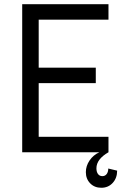

<svg xmlns="http://www.w3.org/2000/svg" viewBox="-20 -720 588 908"><path d="M85 -700H493V-627H163V-400H433V-327H163V-73H493V0H85ZM386 94Q386 65 403.5 39Q421 13 450 0H493Q465 16 450.5 35Q436 54 436 76Q436 93 443.5 103Q451 113 464 113Q477 113 484.5 103Q492 93 492 77L534 87Q534 122 513 145Q492 168 459 168Q427 168 406.5 147Q386 126 386 94Z"/></svg>

Font: Uncut Sans Variable
Style: Regular
Weight: 400
Designer: Kasper Nordkvist
Foundry: UNCUT.wtf
Version: Version 1.304;Glyphs 3.2 (3246)